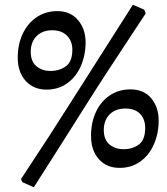

<svg xmlns="http://www.w3.org/2000/svg" viewBox="-20 -698 706 812"><path d="M333 -237Q247 -100 123 94L74 72L69 59Q200 -139 283 -271L542 -678L590 -657L596 -641Q417 -371 333 -237ZM55 -454Q55 -511 76.5 -556Q98 -601 136 -626Q174 -651 222 -651Q278 -651 310 -613Q342 -575 342 -519Q342 -465 322 -419Q302 -373 264.5 -346Q227 -319 177 -319Q122 -319 88.5 -356Q55 -393 55 -454ZM286 -488Q286 -524 263.5 -547Q241 -570 201 -570Q159 -570 134.5 -545Q110 -520 110 -479Q110 -438 134 -418Q158 -398 193 -398Q232 -398 259 -418Q286 -438 286 -488ZM365 -123Q365 -180 386 -225Q407 -270 445 -295Q483 -320 531 -320Q588 -320 619.5 -282.5Q651 -245 651 -188Q651 -134 631 -88Q611 -42 573.5 -15Q536 12 486 12Q431 12 398 -25Q365 -62 365 -123ZM594 -157Q594 -194 572.5 -216.5Q551 -239 510 -239Q468 -239 443.5 -214Q419 -189 419 -148Q419 -107 443 -87Q467 -67 503 -67Q541 -67 567.5 -87Q594 -107 594 -157Z"/></svg>

Font: Alegreya Medium
Style: Italic
Weight: 500
Italic angle: -7°
Designer: Juan Pablo del Peral
Foundry: Huerta Tipografica
Version: Version 2.008; ttfautohint (v1.8)